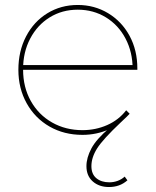

<svg xmlns="http://www.w3.org/2000/svg" viewBox="-20 -540 627 773"><path d="M328 129Q328 95 348 57.5Q368 20 421 -25V-20Q369 3 312 3Q238 3 179.5 -30.5Q121 -64 87.5 -124Q54 -184 54 -259Q54 -334 85 -393.5Q116 -453 170.5 -486.5Q225 -520 293 -520Q360 -520 415 -487Q470 -454 501.5 -396Q533 -338 533 -264Q533 -262 533 -259H65V-278H522L514 -263Q514 -330 485.5 -384.5Q457 -439 406.5 -470Q356 -501 293 -501Q230 -501 180 -470Q130 -439 101.5 -384.5Q73 -330 73 -263V-259Q73 -189 104 -133.5Q135 -78 189.5 -47Q244 -16 312 -16Q365 -16 411.5 -36.5Q458 -57 488 -96L502 -82Q496 -75 466 -47Q394 21 371 57.5Q348 94 348 129Q348 161 368 177.5Q388 194 420 194Q438 194 454 188Q470 182 482 171L493 186Q477 200 458.5 206.5Q440 213 419 213Q379 213 353.5 190.5Q328 168 328 129Z"/></svg>

Font: iiserrat Thin
Style: Regular
Weight: 100
Designer: Akira Ohta
Foundry: Akira Ohta
Version: Version 1.200;Glyphs 3.3.1 (3343)